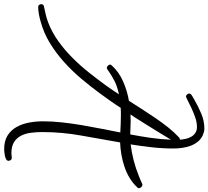

<svg xmlns="http://www.w3.org/2000/svg" viewBox="-206 -800 1040 959"><g transform="rotate(90 314.5 -320.0)"><path d="M774.4 -493.2Q774.4 -489.3 771.5 -486.3Q751 -463.9 724.6 -447.8Q698.2 -431.6 668 -421.4Q637.7 -411.1 606.4 -405.8Q575.2 -400.4 545.9 -399.4Q529.3 -303.7 511.7 -206.1Q494.1 -108.4 494.1 -10.7Q494.1 17.6 497.6 45.4Q501 73.2 512.2 95.2Q523.4 117.2 544.4 130.4Q565.4 143.6 600.6 143.6Q606.4 143.6 611.8 142.6Q617.2 141.6 623 141.6Q629.9 141.6 633.8 146.5Q637.7 151.4 637.7 158.2Q637.7 165 630.4 169.4Q623 173.8 613.8 175.8Q604.5 177.7 594.7 178.7Q585 179.7 580.1 179.7Q538.1 179.7 511.2 162.6Q484.4 145.5 468.8 117.7Q453.1 89.8 446.8 55.2Q440.4 20.5 440.4 -13.7Q440.4 -60.5 445.8 -109.4Q451.2 -158.2 459.5 -207.5Q467.8 -256.8 477.5 -305.7Q487.3 -354.5 496.1 -400.4Q475.6 -401.4 455.1 -402.3Q434.6 -403.3 414.1 -403.3Q403.3 -403.3 393.6 -403.3Q383.8 -403.3 373 -402.3Q356.4 -376 338.4 -350.6Q320.3 -325.2 301.8 -299.8Q267.6 -252.9 228.5 -206.5Q189.5 -160.2 145 -120.1Q100.6 -80.1 49.8 -48.8Q-1 -17.6 -59.6 -2Q-76.2 2.9 -95.2 6.3Q-114.3 9.8 -131.8 9.8Q-137.7 9.8 -141.1 4.9Q-144.5 0 -144.5 -4.9Q-144.5 -16.6 -134.8 -18.6Q-113.3 -23.4 -93.8 -27.8Q-74.2 -32.2 -53.7 -40Q-2.9 -59.6 41 -91.3Q85 -123 123.5 -161.6Q162.1 -200.2 196.3 -243.2Q230.5 -286.1 261.7 -329.1Q273.4 -345.7 284.2 -361.3Q294.9 -377 305.7 -393.6Q267.6 -385.7 239.3 -371.6Q210.9 -357.4 179.7 -335Q177.7 -333 172.9 -333Q168 -333 162.6 -338.4Q157.2 -343.8 157.2 -348.6Q157.2 -353.5 160.2 -356.4Q193.4 -393.6 241.7 -414.6Q290 -435.5 337.9 -443.4Q357.4 -473.6 378.9 -507.3Q400.4 -541 423.3 -574.7Q446.3 -608.4 470.7 -639.2Q495.1 -669.9 521.5 -694.3Q527.3 -698.2 530.3 -698.2H532.2Q531.2 -712.9 527.8 -728Q524.4 -743.2 517.1 -755.4Q509.8 -767.6 498 -775.4Q486.3 -783.2 468.8 -783.2Q445.3 -783.2 420.4 -774.4Q395.5 -765.6 373.5 -755.4Q351.6 -745.1 335.9 -736.8Q320.3 -728.5 316.4 -728.5Q310.5 -728.5 306.2 -733.9Q301.8 -739.3 301.8 -744.1Q301.8 -751 308.6 -755.9Q313.5 -759.8 320.3 -763.2Q327.1 -766.6 333 -770.5Q365.2 -789.1 401.9 -804.7Q438.5 -820.3 477.5 -820.3Q485.4 -820.3 494.1 -817.9Q502.9 -815.4 509.8 -812.5Q529.3 -803.7 542.5 -787.1Q555.7 -770.5 563 -750.5Q570.3 -730.5 573.2 -708.5Q576.2 -686.5 576.2 -667Q576.2 -612.3 570.3 -559.1Q564.5 -505.9 555.7 -452.1Q596.7 -457 636.2 -467.3Q675.8 -477.5 713.9 -493.2Q724.6 -497.1 734.4 -501.5Q744.1 -505.9 754.9 -510.7H757.8Q763.7 -510.7 769 -505.4Q774.4 -500 774.4 -493.2ZM532.2 -653.3Q519.5 -631.8 500 -600.1Q480.5 -568.4 461.4 -537.6Q442.4 -506.8 426.8 -482.4Q411.1 -458 406.2 -451.2Q414.1 -451.2 422.4 -451.7Q430.7 -452.1 439.5 -452.1Q454.1 -452.1 469.2 -451.2Q484.4 -450.2 499 -450.2H505.9Q515.6 -501 522.9 -551.3Q530.3 -601.6 532.2 -653.3Z"/></g></svg>

Font: Calligraffitti
Style: Regular
Weight: 400
Designer: Dathan Boardman
Foundry: Open Window
Version: Version 1.001